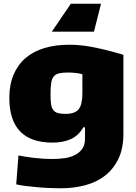

<svg xmlns="http://www.w3.org/2000/svg" viewBox="-20 -790 732 1030"><path d="M522 -770 484 -620H258L360 -770ZM307 220Q276 220 242.5 218.5Q209 217 177 214Q145 211 116.5 207.5Q88 204 67 199L79 44Q114 51 163 57Q212 63 262 63Q298 63 329.5 58Q361 53 385 40Q409 27 422.5 6.5Q436 -14 436 -46V-107H427Q402 -63 360.5 -44Q319 -25 262 -25Q30 -25 30 -265Q30 -335 52.5 -388.5Q75 -442 116.5 -478Q158 -514 217.5 -532Q277 -550 351 -550Q376 -550 401.5 -548Q427 -546 460 -540.5Q493 -535 537 -524.5Q581 -514 642 -496V-73Q642 7 615 62.5Q588 118 542.5 153Q497 188 436 204Q375 220 307 220ZM331 -179Q382 -179 402 -204Q422 -229 422 -289V-392Q406 -396 387 -398.5Q368 -401 345 -401Q315 -401 296.5 -396.5Q278 -392 268 -379.5Q258 -367 254.5 -343.5Q251 -320 251 -282Q251 -251 254 -231Q257 -211 266 -199.5Q275 -188 290.5 -183.5Q306 -179 331 -179Z"/></svg>

Font: Plata Sans Black
Style: Regular
Weight: 900
Designer: Pablo Impallari, Andres Torresi, & Cristiano Sobral
Foundry: Pablo Impallari, Andres Torresi, & Cristiano Sobral
Version: Version 1.00;December 28, 2019;FontCreator 12.0.0.2547 64-bi